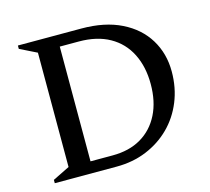

<svg xmlns="http://www.w3.org/2000/svg" viewBox="-97 -774 974 889"><g transform="rotate(-15 390.5 -330.0)"><path d="M60 0V-16L141 -56V-604L60 -644V-660H364Q476 -660 555 -621Q634 -582 675.5 -514Q717 -446 717 -360Q717 -282 690 -216Q663 -150 614.5 -102Q566 -54 500.5 -27Q435 0 357 0ZM337 -605H246V-55H352Q432 -55 489 -88.5Q546 -122 577 -183.5Q608 -245 608 -329Q608 -412 576.5 -474.5Q545 -537 484.5 -571Q424 -605 337 -605Z"/></g></svg>

Font: Spectral SC Medium
Style: Regular
Weight: 500
Designer: Jean-Baptiste Levee
Foundry: Production Type
Version: Version 2.001